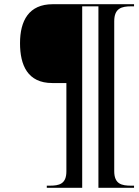

<svg xmlns="http://www.w3.org/2000/svg" viewBox="-20 -780 659 911"><path d="M202 111H370V-750H447V111H616V101H603C558 101 522 94 522 32V-679C522 -741 557 -750 603 -750H616V-760H230C117 -760 75 -682 75 -575C75 -471 111 -386 228 -386H295V33C295 94 260 101 215 101H202Z"/></svg>

Font: Noto Serif Display Condensed ExtraBold
Style: Italic
Weight: 800
Width: 3
Italic angle: -12°
Designer: Monotype Design Team
Foundry: Monotype Imaging Inc.
Version: Version 2.009